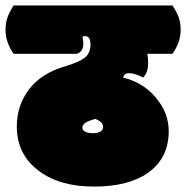

<svg xmlns="http://www.w3.org/2000/svg" viewBox="-52 -670 684 706"><path d="M-31.7 -560.1Q-31.7 -585 -24.7 -605.2Q-17.6 -625.5 -2 -649.9H582Q597.7 -626 605 -606.4Q612.3 -586.9 612.3 -560.1Q612.3 -514.2 582 -472.2H489.7Q492.7 -457 492.7 -438Q492.7 -403.8 474.6 -384.8Q443.4 -400.9 421.4 -400.9Q404.8 -400.9 400.4 -384.8Q474.1 -367.2 521.2 -311Q568.4 -254.9 568.4 -188Q568.4 -86.9 490.2 -33.2Q418.9 16.1 293 16.1Q167 16.1 89.8 -42.5Q9.8 -102.5 9.8 -205.1Q9.8 -282.2 54.7 -341.3Q99.6 -400.4 186.5 -425.8Q239.3 -441.9 257.8 -456.5Q280.8 -473.6 280.8 -505.4Q280.8 -537.1 261.2 -537.1Q254.9 -537.1 251.5 -535.2Q254.4 -518.6 254.4 -508.8Q254.4 -481.4 231.4 -472.2H-2Q-31.7 -514.6 -31.7 -560.1ZM299.3 -232.9Q274.9 -226.6 262.9 -219Q251 -211.4 251 -200.9Q251 -190.4 262 -185.3Q272.9 -180.2 289.6 -180.2Q306.2 -180.2 316.7 -186Q327.1 -191.9 327.1 -202.4Q327.1 -212.9 320.1 -219.7Q313 -226.6 299.3 -232.9Z"/></svg>

Font: Modak
Style: Regular
Weight: 400
Version: Version 1.036;PS Version 1.000;hotconv 1.0.79;makeotf.lib2.5